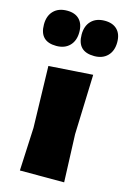

<svg xmlns="http://www.w3.org/2000/svg" viewBox="-130 -763 543 817"><g transform="rotate(15 141.5 -354.5)"><path d="M62 -709Q97 -709 116 -689.5Q135 -670 135 -634Q135 -596 113.5 -574Q92 -552 55 -552Q-19 -552 -19 -627Q-19 -665 2.5 -687Q24 -709 62 -709ZM228 -709Q263 -709 282.5 -689.5Q302 -670 302 -634Q302 -596 280.5 -574Q259 -552 222 -552Q147 -552 147 -627Q147 -665 168.5 -687Q190 -709 228 -709ZM43 0 52 -190 45 -461 239 -474 230 -210 238 0Z"/></g></svg>

Font: Alegreya Sans SC Black
Style: Regular
Weight: 900
Designer: Juan Pablo del Peral
Foundry: Huerta Tipografica
Version: Version 2.007